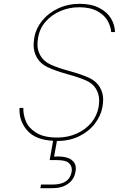

<svg xmlns="http://www.w3.org/2000/svg" viewBox="-20 -731 622 1005"><path d="M516 -170Q508 -126 477.5 -85Q447 -44 395.5 -18.5Q344 7 278 7L263 89Q273 88 282 88Q330 88 353.5 105Q377 122 377 151Q377 159 375 168Q369 207 337 230.5Q305 254 254 254H191L195 235H255Q344 235 355 168Q356 162 356 157Q356 137 340 122Q324 107 277 107H240L258 6Q167 1 124.5 -46Q82 -93 82 -155Q82 -160 82 -166H102Q102 -164 102 -161Q102 -129 116 -95Q130 -61 170 -36Q210 -11 280 -11Q336 -11 383 -32.5Q430 -54 459 -90Q488 -126 496 -170Q499 -189 499 -205Q499 -238 482.5 -266Q466 -294 430 -310Q394 -326 332 -343Q268 -361 230 -379Q192 -397 174 -428Q156 -459 156 -494Q156 -513 160 -536Q168 -582 200.5 -622.5Q233 -663 284.5 -687Q336 -711 397 -711Q459 -711 500.5 -689Q542 -667 561.5 -633.5Q581 -600 582 -563H562Q560 -592 543.5 -622Q527 -652 489.5 -672.5Q452 -693 394 -693Q343 -693 297 -673.5Q251 -654 219.5 -618.5Q188 -583 180 -536Q176 -516 176 -498Q176 -466 193 -437.5Q210 -409 246 -392.5Q282 -376 344 -359Q409 -341 446.5 -323.5Q484 -306 502 -275.5Q520 -245 520 -210Q520 -191 516 -170Z"/></svg>

Font: Fz Poppins Thin
Style: Italic
Weight: 100
Italic angle: -10°
Designer: Ninad Kale (Devanagari), Jonny Pinhorn (Latin)
Foundry: Indian Type Foundry
Version: Vit hóa bi Vntype.Com & FontZin.Com